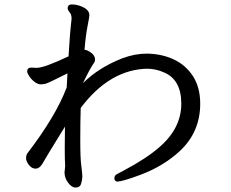

<svg xmlns="http://www.w3.org/2000/svg" viewBox="-20 -781 1040 863"><path d="M319.8 62Q301.8 62 285.9 40Q270 18.1 270 -5.9L272.9 -34.2Q271 -62 271 -114Q271 -166 272 -211.9Q258.8 -189.9 229 -142.1Q199.2 -94.2 169.9 -43.9Q156.7 -22.9 139.9 -22.9Q123 -22.9 110.1 -39.6Q97.2 -56.2 97.2 -69.8Q97.2 -83 103 -91.8Q231 -258.8 279.8 -388.2L283.2 -451.2Q198.2 -408.2 186 -405Q173.8 -401.9 163.1 -401.9Q149.9 -401.9 135.5 -412.8Q121.1 -423.8 112.1 -437.5Q103 -451.2 102.1 -459Q102.1 -477.1 120.1 -477.1L145 -476.1Q179.2 -476.1 288.1 -527.8Q293.9 -630.9 301.8 -696.8Q301.8 -715.8 293 -725.8Q284.2 -735.8 284.2 -744.1Q284.2 -761.2 304.2 -761.2Q318.4 -761.2 335.9 -755.9Q381.8 -740.7 381.8 -712.9Q381.8 -705.1 373.5 -663.6Q365.2 -622.1 359.9 -557.1Q372.1 -557.1 389.6 -543.9Q407.2 -530.8 407.2 -514.2Q407.2 -504.4 402.8 -499Q383.8 -472.2 353 -407.2Q422.9 -477.1 529.8 -519Q585.9 -540 640.1 -540Q707 -539.1 761 -513.9Q814.9 -488.8 847.4 -438.5Q879.9 -388.2 879.9 -314.9Q879.9 -186 786.1 -100.1Q712.9 -33.2 610.8 4.9Q530.8 34.7 507.8 35.2Q495.6 35.2 494.1 21Q494.1 7.8 504.6 2.4Q515.1 -2.9 537.1 -15.1Q639.2 -69.3 695.8 -119.1Q794.9 -204.1 794.9 -314.9Q794.9 -423.8 715.8 -456.1Q679.7 -472.2 639.2 -472.2L622.1 -471.2Q464.8 -458 342.8 -295.9Q340.8 -235.8 340.8 -151.9Q340.8 -67.9 345.5 -34.9Q350.1 -2 350.1 14.2Q349.1 31.2 344 46.6Q338.9 62 319.8 62Z"/></svg>

Font: LXGW WenKai Screen R
Style: Regular
Weight: 400
Designer: Fontworks Inc.
Version: Version 1.235;May 31, 2022